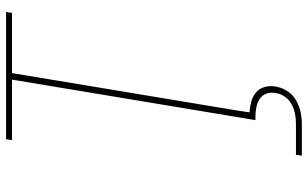

<svg xmlns="http://www.w3.org/2000/svg" viewBox="-206 -568 989 616"><g transform="rotate(-90 288.0 -260.5)"><path d="M221 0H242L361 -716H554L557 -735H149L146 -716H340ZM96 214H196Q216 214 235.5 210Q255 206 273.5 195.5Q292 185 303.5 167Q315 149 318 129Q321 112 316.5 95Q312 78 299 67Q286 56 269 51.5Q252 47 235 46L242 0H221L210 65H221Q236 65 251 68Q266 71 278 78.5Q290 86 295 100Q300 114 297 130Q295 145 285.5 159Q276 173 261 181Q246 189 230.5 192Q215 195 199 195H99Z"/></g></svg>

Font: Iosevka Sparkle Thin
Style: Italic
Weight: 100
Italic angle: -9°
Designer: Belleve Invis
Foundry: Belleve Invis
Version: Version 4.5.0; ttfautohint (v1.8.3)